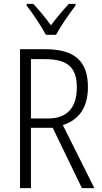

<svg xmlns="http://www.w3.org/2000/svg" viewBox="-20 -967 523 987"><path d="M216 -788H268C292 -833 336 -896 368 -938V-947H334C299 -909 272 -877 242 -837C214 -875 179 -918 151 -947H117V-938C148 -899 191 -834 216 -788ZM212 -714H83V0H139V-310H251L401 0H465L303 -324C386 -351 432 -414 432 -519C432 -658 358 -714 212 -714ZM210 -663C325 -663 375 -623 375 -517C375 -409 320 -358 228 -358H139V-663Z"/></svg>

Font: Noto Sans Thai Cond Light
Style: Regular
Weight: 300
Width: 3
Designer: Monotype Design Team
Foundry: Monotype Imaging Inc.
Version: Version 2.002